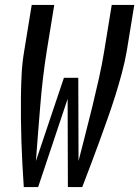

<svg xmlns="http://www.w3.org/2000/svg" viewBox="-20 -755 562 775"><path d="M76 0Q73 -45 70.5 -90.5Q68 -136 66.5 -182Q65 -228 64.5 -274Q64 -320 64.5 -366Q65 -412 67.5 -458.5Q70 -505 78 -551L108 -735H199L169 -551Q160 -495 153.5 -439.5Q147 -384 142.5 -328Q138 -272 133.5 -216.5Q129 -161 125 -105L238 -441H296L297 -105Q311 -161 325.5 -216.5Q340 -272 353.5 -328Q367 -384 379.5 -439.5Q392 -495 401 -551L431 -735H522L492 -551Q484 -505 471.5 -458.5Q459 -412 444.5 -366Q430 -320 413.5 -274Q397 -228 380.5 -182Q364 -136 346.5 -90.5Q329 -45 312 0H254L253 -356L134 0Z"/></svg>

Font: Iosevka Curly Medium
Style: Italic
Weight: 500
Italic angle: -9°
Monospace: yes
Designer: Belleve Invis
Foundry: Belleve Invis
Version: Version 22.1.2; ttfautohint (v1.8.4)